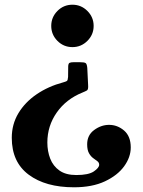

<svg xmlns="http://www.w3.org/2000/svg" viewBox="-20 -555 608 815"><path d="M377.5 -445Q377.5 -408 351 -381.5Q324.5 -355 287.5 -355Q250 -355 223.8 -381.5Q197.5 -408 197.5 -445Q197.5 -482 223.8 -508.5Q250 -535 287.5 -535Q324.5 -535 351 -508.5Q377.5 -482 377.5 -445ZM401 144.5Q401 135 393.2 129.2Q385.5 123.5 375.5 116.2Q365.5 109 357.8 95.5Q350 82 350 57.5Q350 18.5 379.8 -3.2Q409.5 -25 443 -25Q478.5 -25 506.8 -0.8Q535 23.5 535 71Q535 112 507 150.8Q479 189.5 425.2 214.8Q371.5 240 294 240Q173.5 240 101.8 186.5Q30 133 30 30Q30 -27.5 58.2 -74.5Q86.5 -121.5 135.8 -155Q185 -188.5 248.5 -205.5Q259.5 -208.5 263.8 -211.2Q268 -214 269 -228.5L269.5 -273.5Q270 -285.5 275.2 -288.2Q280.5 -291 293.5 -291H319Q338 -291 343.5 -287.2Q349 -283.5 350.5 -266.5L354 -194.5Q355.5 -175 349.2 -171.2Q343 -167.5 329.5 -162Q260.5 -134 220.8 -77.2Q181 -20.5 181 50Q181 87 193.2 118.5Q205.5 150 232.5 169Q259.5 188 304 188Q356 188 378.5 172.5Q401 157 401 144.5Z"/></svg>

Font: Besley* Condensed
Style: Bold
Weight: 700
Width: 3
Designer: Owen Earl
Foundry: indestructible type*
Version: Version 3.000; ttfautohint (v1.8.3)